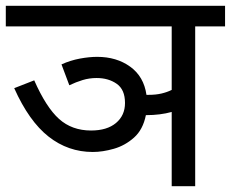

<svg xmlns="http://www.w3.org/2000/svg" viewBox="-20 -642 796 662"><path d="M192 -420Q223 -434 255.5 -440Q288 -446 315 -446Q382 -446 429 -412Q476 -378 485 -315Q489 -315 493 -315Q517 -315 536.5 -319.5Q556 -324 572 -332V-551H0V-622H756V-551H653V0H572V-256Q532 -245 484 -245H483Q473 -195 442 -167.5Q411 -140 372.5 -129Q334 -118 300 -118Q215 -118 147.5 -171Q80 -224 29 -338L98 -365Q139 -272 183.5 -232Q228 -192 294 -192Q349 -192 380 -218Q411 -244 411 -287Q411 -333 382.5 -353Q354 -373 313 -373Q288 -373 265 -366Q242 -359 219 -348Z"/></svg>

Font: Noto Sans Living
Style: Regular
Weight: 400
Designer: Monotype Design Team
Foundry: Monotype Imaging Inc.
Version: Version 2.013; ttfautohint (v1.8.4.7-5d5b)